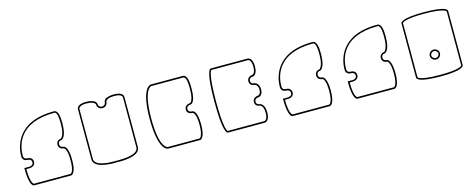

<svg xmlns="http://www.w3.org/2000/svg" viewBox="-31 -1066 4077 1645"><g transform="rotate(-15 2008.0 -244.0)"><path d="M94 -108H124C141 -108 174 -118 174 -152C174 -186 145 -195 130 -195H124C123 -195 94 -195 94 -225C94 -311 128 -512 450 -512C479 -512 480 -442 480 -418V-403C480 -310 453 -288 448 -284C433 -283 406 -273 406 -240C406 -206 435 -197 450 -197C455 -195 480 -184 480 -83C480 -21 470 6 462 19C456 28 451 30 450 30H124C120 27 95 14 94 -108ZM450 -525C107 -525 80 -294 80 -224C80 -190 109 -181 124 -181H130C131 -181 160 -180 160 -151C160 -122 126 -121 124 -121H80V-115C80 36 116 44 123 44H450C456 44 494 38 494 -83C494 -204 456 -211 450 -211C449 -211 420 -211 420 -241C420 -271 449 -271 450 -271C456 -272 494 -290 494 -403V-419C494 -450 492 -525 450 -525Z M667 -44V-488C668 -494 674 -518 734 -518C778 -518 798 -508 807 -500C814 -493 814 -488 814 -488C814 -473 824 -444 860 -444C896 -444 906 -473 906 -488C907 -493 914 -518 986 -518C1053 -518 1053 -488 1053 -488V-44C1053 19 926 23 881 23H860H839C794 23 667 19 667 -44ZM1066 -44V-489C1066 -492 1065 -532 986 -532C947 -532 917 -525 902 -510C892 -500 892 -489 892 -488C892 -487 891 -458 860 -458C832 -458 828 -481 828 -488C828 -489 828 -499 818 -509C803 -524 773 -532 734 -532C655 -532 654 -492 654 -489V-44C654 30 784 37 837 37C850 37 858 36 860 36C866 36 871 37 883 37C935 37 1066 31 1066 -44Z M1240 -248C1240 -397 1263 -464 1283 -494C1297 -514 1308 -517 1312 -518H1596C1625 -518 1626 -444 1626 -420V-405C1626 -343 1615 -315 1607 -302C1600 -292 1596 -291 1596 -291C1579 -291 1546 -282 1546 -246C1546 -234 1549 -224 1557 -217C1570 -205 1589 -204 1594 -204H1596C1601 -202 1626 -190 1626 -90C1626 -28 1615 0 1607 13C1600 23 1596 23 1596 23H1313C1298 20 1240 -9 1240 -248ZM1596 -532H1313C1307 -532 1226 -527 1226 -248C1226 31 1307 37 1313 37H1596C1602 37 1640 31 1640 -90C1640 -211 1603 -218 1596 -218H1595C1591 -218 1576 -219 1567 -227C1562 -232 1560 -238 1560 -247C1560 -277 1594 -278 1596 -278C1602 -278 1640 -284 1640 -405V-421C1640 -452 1638 -532 1596 -532Z M2126 -342C2126 -308 2155 -299 2170 -299C2175 -298 2200 -291 2200 -248C2200 -202 2171 -202 2170 -202H2168H2167C2150 -199 2126 -187 2126 -158C2126 -124 2155 -115 2170 -115C2174 -114 2200 -104 2200 -43C2200 23 2170 23 2170 23H1844C1839 18 1814 -19 1814 -247C1814 -498 1844 -517 1845 -518H2170C2171 -518 2200 -517 2200 -452C2200 -386 2170 -386 2170 -386H2168H2167C2147 -383 2126 -368 2126 -342ZM2214 -43C2214 -120 2174 -127 2171 -128H2169C2163 -128 2140 -132 2140 -158C2140 -187 2174 -188 2176 -188H2178H2179C2192 -191 2214 -205 2214 -248C2214 -306 2173 -313 2171 -313H2169H2168C2162 -313 2140 -316 2140 -342C2140 -350 2142 -357 2147 -362C2156 -371 2172 -372 2175 -372H2176H2178H2179C2192 -376 2214 -394 2214 -452C2214 -530 2173 -532 2170 -532H1844C1834 -532 1800 -514 1800 -247C1800 20 1834 37 1844 37H2170C2173 37 2214 35 2214 -43Z M2388 -108H2418C2435 -108 2468 -118 2468 -152C2468 -186 2439 -195 2424 -195H2418C2417 -195 2388 -195 2388 -225C2388 -311 2422 -512 2744 -512C2773 -512 2774 -442 2774 -418V-403C2774 -310 2747 -288 2742 -284C2727 -283 2700 -273 2700 -240C2700 -206 2729 -197 2744 -197C2749 -195 2774 -184 2774 -83C2774 -21 2764 6 2756 19C2750 28 2745 30 2744 30H2418C2414 27 2389 14 2388 -108ZM2744 -525C2401 -525 2374 -294 2374 -224C2374 -190 2403 -181 2418 -181H2424C2425 -181 2454 -180 2454 -151C2454 -122 2420 -121 2418 -121H2374V-115C2374 36 2410 44 2417 44H2744C2750 44 2788 38 2788 -83C2788 -204 2750 -211 2744 -211C2743 -211 2714 -211 2714 -241C2714 -271 2743 -271 2744 -271C2750 -272 2788 -290 2788 -403V-419C2788 -450 2786 -525 2744 -525Z M2962 -108H2992C3009 -108 3042 -118 3042 -152C3042 -186 3013 -195 2998 -195H2992C2991 -195 2962 -195 2962 -225C2962 -311 2996 -512 3318 -512C3347 -512 3348 -442 3348 -418V-403C3348 -310 3321 -288 3316 -284C3301 -283 3274 -273 3274 -240C3274 -206 3303 -197 3318 -197C3323 -195 3348 -184 3348 -83C3348 -21 3338 6 3330 19C3324 28 3319 30 3318 30H2992C2988 27 2963 14 2962 -108ZM3318 -525C2975 -525 2948 -294 2948 -224C2948 -190 2977 -181 2992 -181H2998C2999 -181 3028 -180 3028 -151C3028 -122 2994 -121 2992 -121H2948V-115C2948 36 2984 44 2991 44H3318C3324 44 3362 38 3362 -83C3362 -204 3324 -211 3318 -211C3317 -211 3288 -211 3288 -241C3288 -271 3317 -271 3318 -271C3324 -272 3362 -290 3362 -403V-419C3362 -450 3360 -525 3318 -525Z M3761 -150C3761 -133 3746 -119 3729 -119C3712 -119 3697 -133 3697 -150C3697 -167 3712 -181 3729 -181C3746 -181 3761 -167 3761 -150ZM3774 -150C3774 -174 3754 -194 3729 -194C3704 -194 3684 -174 3684 -150C3684 -126 3704 -106 3729 -106C3754 -106 3774 -126 3774 -150ZM3923 -1C3922 2 3905 30 3729 30C3623 30 3575 20 3553 11C3542 7 3537 4 3535 0V-1V-481C3536 -484 3554 -512 3729 -512C3902 -512 3921 -484 3923 -481ZM3930 11C3935 6 3936 2 3936 0V-482C3936 -492 3923 -525 3729 -525C3531 -525 3522 -489 3522 -482V0C3522 10 3535 44 3729 44C3876 44 3917 24 3930 11Z"/></g></svg>

Font: Platiipus Light
Style: Light
Weight: 400
Version: Version 001.000